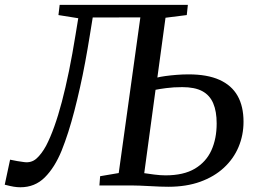

<svg xmlns="http://www.w3.org/2000/svg" viewBox="-52 -763 1050 790"><path d="M32 7.5Q18 7.5 4.5 5.2Q-9 3 -32.5 -3L-10.5 -106Q4 -103 19.2 -100.2Q34.5 -97.5 47.5 -96Q77.5 -92 98.5 -111Q119.5 -130 137.5 -163Q155 -196.5 171.2 -241.8Q187.5 -287 202.5 -344Q217.5 -401 231.8 -470.5Q246 -540 259 -621L270 -688L188.5 -701L193.5 -743H721L716.5 -701L629 -690L595.5 -444Q606.5 -447 627.8 -450Q649 -453 674.5 -455Q700 -457 724 -457Q801 -457 851 -434.5Q901 -412 925.5 -368.8Q950 -325.5 950 -262Q950 -207 929.5 -158.2Q909 -109.5 869.2 -72.8Q829.5 -36 772 -15.2Q714.5 5.5 640.5 5.5Q626.5 5.5 606.5 4.8Q586.5 4 564.8 2.8Q543 1.5 522.8 0.8Q502.5 0 487.5 0H357L360 -38L436.5 -51L525.5 -691.5L329.5 -691L317.5 -617Q308.5 -561 298.5 -507.2Q288.5 -453.5 277.2 -403.2Q266 -353 254 -306.8Q242 -260.5 228.8 -219.2Q215.5 -178 201.5 -143Q173 -73.5 132.2 -33Q91.5 7.5 32 7.5ZM629 -41.5Q703.5 -41.5 749.8 -69Q796 -96.5 817.8 -144.5Q839.5 -192.5 839.5 -255Q839.5 -305 825.2 -338.2Q811 -371.5 780.2 -388Q749.5 -404.5 698 -404.5Q662 -404.5 631.8 -400.5Q601.5 -396.5 588 -393.5L541.5 -50.5Q557 -48 582.5 -44.8Q608 -41.5 629 -41.5Z"/></svg>

Font: Merriweather 28pt
Style: Italic
Weight: 400
Italic angle: -7.8°
Version: Version 2.101